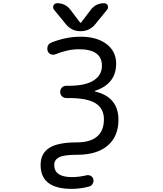

<svg xmlns="http://www.w3.org/2000/svg" viewBox="-20 -999 1040 1226"><path d="M470.7 -89.8Q555.7 -89.8 599.6 -127Q643.6 -164.1 643.6 -237.3Q643.6 -304.7 591.3 -338.9Q539.1 -373 418 -373H403.3Q386.7 -373 375.5 -384.3Q364.3 -395.5 364.3 -412.1Q364.3 -428.7 375.5 -439.9Q386.7 -451.2 403.3 -451.2H418Q525.4 -451.2 578.1 -485.4Q630.9 -519.5 630.9 -579.1Q630.9 -684.6 484.4 -684.6Q413.1 -684.6 334 -652.3Q318.4 -646.5 303.7 -652.8Q289.1 -659.2 284.2 -673.8Q282.2 -680.7 282.2 -688.5Q282.2 -697.3 285.2 -706.1Q293 -721.7 308.6 -727.5Q402.3 -764.6 494.1 -764.6Q598.6 -764.6 660.2 -717.8Q721.7 -670.9 721.7 -592.8Q721.7 -462.9 585.9 -418.9Q585 -418.9 585 -417.5Q585 -416 585.9 -415Q736.3 -379.9 736.3 -234.4Q736.3 -127.9 667.5 -69.3Q598.6 -10.7 473.6 -10.7Q385.7 -10.7 356 5.9Q326.2 22.5 326.2 53.7Q326.2 131.8 438.5 131.8Q485.4 131.8 533.2 120.1Q547.9 117.2 560.5 124.5Q573.2 131.8 576.2 146.5Q579.1 161.1 571.3 174.8Q563.5 188.5 547.9 192.4Q493.2 207 437.5 207Q239.3 207 239.3 54.7Q239.3 -18.6 293.9 -54.2Q348.6 -89.8 470.7 -89.8ZM490.2 -856.4Q494.1 -850.6 499 -856.4L559.6 -936.5Q591.8 -978.5 644.5 -978.5Q661.1 -978.5 668 -963.9Q669.9 -958 669.9 -952.1Q669.9 -944.3 664.1 -937.5L587.9 -843.8Q551.8 -799.8 494.6 -799.8Q437.5 -799.8 401.4 -843.8L325.2 -936.5Q319.3 -944.3 319.3 -952.1Q319.3 -958 321.3 -963.9Q329.1 -978.5 344.7 -978.5Q398.4 -978.5 430.7 -935.5Z"/></svg>

Font: Rounded Mgen+ 2m regular
Style: Regular
Weight: 400
Designer: [Source Han Sans]
Ryoko NISHIZUKA  (kana & ideographs); Paul D. Hunt (Latin, Greek & Cyrillic); Wenlong ZHANG  (bopomofo
Version: Version 1.059.20150602